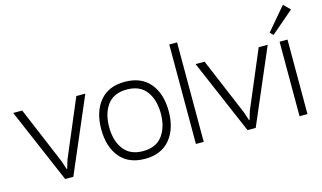

<svg xmlns="http://www.w3.org/2000/svg" viewBox="-103 -1235 2623 1566"><g transform="rotate(-15 1208.5 -451.5)"><path d="M543 -630H619L349 0H280L10 -630H86L288 -150L313 -75H317L340 -150Z M954 -575Q843 -575 789.5 -503Q736 -431 736 -315Q736 -200 790.5 -127.5Q845 -55 954 -55Q1064 -55 1118 -127.5Q1172 -200 1172 -315Q1172 -430 1118 -502.5Q1064 -575 954 -575ZM1239 -315Q1239 -168 1165 -79Q1091 10 954 10Q815 10 742 -78.5Q669 -167 669 -315Q669 -462 742 -551Q815 -640 953 -640Q1092 -640 1165.5 -552Q1239 -464 1239 -315Z M1450 -840V0H1384V-840Z M2083 -630H2159L1889 0H1820L1550 -630H1626L1828 -150L1853 -75H1857L1880 -150Z M2326 -629V0H2259V-629ZM2363 -913 2417 -859 2226 -695 2200 -721Z"/></g></svg>

Font: Sinkin Sans 300 Light
Style: Regular
Weight: 300
Designer: Keith Bates
Foundry: K-Type
Version: Sinkin Sans (version 1.0)  by Keith Bates   •   © 2014   www